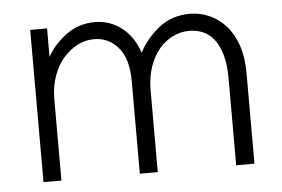

<svg xmlns="http://www.w3.org/2000/svg" viewBox="-39 -491 800 544"><g transform="rotate(-5 360.5 -219.5)"><path d="M338 -263Q338 -327 310.5 -359Q283 -391 242 -391Q216 -391 193.5 -379Q171 -367 153.5 -346.5Q136 -326 126 -298Q116 -270 115 -237V0H64V-433H112V-352Q132 -388 167.5 -413.5Q203 -439 248 -439Q291 -439 324.5 -413Q358 -387 373 -341Q393 -380 430 -409.5Q467 -439 518 -439Q548 -439 574.5 -427Q601 -415 621 -392.5Q641 -370 652.5 -336Q664 -302 664 -259V0H612V-246Q612 -287 604 -314.5Q596 -342 582.5 -359Q569 -376 551 -383.5Q533 -391 513 -391Q487 -391 464.5 -379.5Q442 -368 425.5 -348Q409 -328 399.5 -300Q390 -272 389 -239V0H338V-263Z"/></g></svg>

Font: Tilda Sans Light
Style: Regular
Weight: 300
Designer: ParaType Ltd
Foundry: ParaType Ltd
Version: Version 1.009